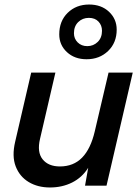

<svg xmlns="http://www.w3.org/2000/svg" viewBox="-20 -821 615 849"><path d="M201 8Q147 8 107 -16Q67 -40 49.5 -85Q32 -130 47 -194L118 -500H225L157 -207Q143 -148 168.5 -116.5Q194 -85 245 -85Q305 -85 343 -124Q381 -163 399 -240L460 -500H567L451 0H356L370 -79Q343 -36 299 -14Q255 8 201 8ZM374 -801Q428 -801 462 -769Q496 -737 496 -690Q496 -632 458 -595.5Q420 -559 363 -559Q310 -559 276 -590.5Q242 -622 242 -669Q242 -728 279.5 -764.5Q317 -801 374 -801ZM373 -742Q345 -742 326 -723.5Q307 -705 307 -674Q307 -650 323.5 -633.5Q340 -617 366 -617Q393 -617 412 -635.5Q431 -654 431 -685Q431 -709 415.5 -725.5Q400 -742 373 -742Z"/></svg>

Font: Prodigy Sans Medium
Style: Italic
Weight: 500
Italic angle: -13°
Designer: Wei Huang
Foundry: Wei Huang
Version: Version 1.003; ttfautohint (v1.8.3)